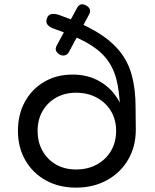

<svg xmlns="http://www.w3.org/2000/svg" viewBox="-20 -854 711 878"><path d="M328 4Q250 4 190 -29Q130 -62 96 -121Q62 -180 62 -255Q62 -331 94 -389Q126 -447 182.5 -480Q239 -513 312 -513Q383 -513 437.5 -481Q492 -449 523.5 -392.5Q555 -336 555 -261H601Q601 -184 566 -124Q531 -64 469 -30Q407 4 328 4ZM328 -79Q381 -79 422.5 -101.5Q464 -124 487.5 -164Q511 -204 511 -255Q511 -307 487.5 -346Q464 -385 422.5 -407.5Q381 -430 328 -430Q276 -430 236.5 -407.5Q197 -385 174.5 -346Q152 -307 152 -255Q152 -204 174.5 -164Q197 -124 236.5 -101.5Q276 -79 328 -79ZM530 -260 529 -353Q527 -435 512 -492Q497 -549 463.5 -589.5Q430 -630 373 -661Q316 -692 231 -721Q207 -729 197.5 -741Q188 -753 195 -771Q201 -788 217 -790Q233 -792 252 -785Q351 -750 418 -710.5Q485 -671 525 -622.5Q565 -574 582.5 -510.5Q600 -447 600 -363L601 -260ZM252 -605Q241 -612 236.5 -621.5Q232 -631 239 -645L333 -819Q341 -832 351 -834Q361 -836 374 -829Q388 -821 391 -810.5Q394 -800 388 -789L294 -614Q288 -604 276.5 -601Q265 -598 252 -605Z"/></svg>

Font: Comfortaa SemiBold
Style: Regular
Weight: 600
Designer: Johan Aakerlund
Foundry: Johan Aakerlund
Version: Version 3.104; ttfautohint (v1.8.1.43-b0c9)